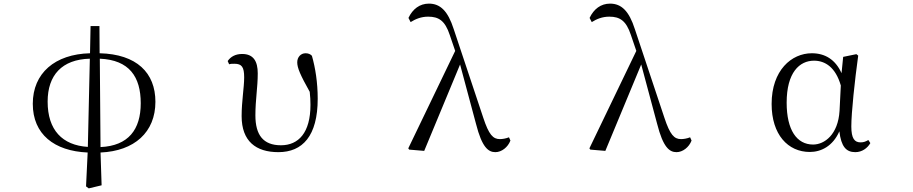

<svg xmlns="http://www.w3.org/2000/svg" viewBox="-20 -825 5040 1060"><path d="M465 -14C324 -23 243 -107 243 -264C243 -410 322 -497 476 -501ZM455 204 470 215 541 198 535 17C722 9 838 -95 838 -263C838 -423 735 -526 530 -531L529 -681H480L477 -531C283 -526 161 -421 161 -252C161 -84 279 9 464 17ZM531 -501C694 -494 757 -401 757 -255C757 -110 689 -20 535 -13Z M1517 15C1650 15 1734 -74 1734 -280C1734 -369 1721 -451 1702 -517C1694 -526 1682 -531 1667 -531C1641 -531 1621 -510 1621 -481C1621 -450 1638 -411 1690 -318C1693 -292 1694 -269 1694 -246C1694 -92 1628 -23 1531 -23C1433 -23 1390 -80 1390 -188C1390 -275 1403 -342 1403 -420C1403 -487 1379 -527 1317 -527C1281 -527 1254 -513 1237 -488L1245 -470C1253 -473 1263 -473 1274 -473C1315 -473 1328 -455 1328 -398C1328 -341 1314 -267 1314 -184C1314 -45 1393 15 1517 15Z M2715 15C2749 15 2784 -12 2798 -49L2790 -67C2773 -60 2753 -57 2740 -57C2702 -57 2679 -81 2648 -175L2485 -664C2453 -764 2411 -805 2348 -805C2297 -805 2258 -775 2235 -726L2247 -703C2274 -720 2305 -733 2344 -733C2402 -733 2437 -711 2463 -632L2493 -544L2234 -6L2239 1L2322 8L2520 -469L2608 -141C2641 -11 2676 15 2715 15Z M3715 15C3749 15 3784 -12 3798 -49L3790 -67C3773 -60 3753 -57 3740 -57C3702 -57 3679 -81 3648 -175L3485 -664C3453 -764 3411 -805 3348 -805C3297 -805 3258 -775 3235 -726L3247 -703C3274 -720 3305 -733 3344 -733C3402 -733 3437 -711 3463 -632L3493 -544L3234 -6L3239 1L3322 8L3520 -469L3608 -141C3641 -11 3676 15 3715 15Z M4451 14C4513 14 4578 -18 4614 -100C4624 -16 4651 15 4702 15C4739 15 4769 -7 4785 -35L4774 -52C4760 -44 4749 -39 4731 -39C4698 -39 4680 -60 4680 -127C4680 -204 4699 -380 4718 -518L4708 -526L4635 -511L4626 -421C4592 -497 4534 -531 4462 -531C4350 -531 4240 -437 4240 -251C4240 -82 4330 14 4451 14ZM4622 -353 4615 -213C4607 -82 4532 -27 4469 -27C4379 -27 4323 -107 4323 -258C4323 -425 4394 -490 4474 -490C4535 -490 4593 -454 4622 -353Z"/></svg>

Font: Harano Aji Mincho CN
Style: Regular
Weight: 400
Foundry: Masamichi Hosoda
Version: HaranoAjiMinchoCN-Regular version 20230610;ttx 4.39.4